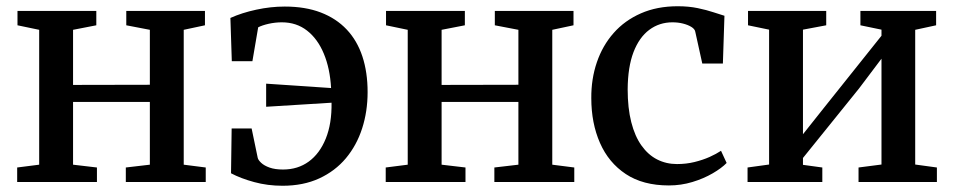

<svg xmlns="http://www.w3.org/2000/svg" viewBox="-20 -583 3056 615"><path d="M35 0V-46.5L105.5 -55.5V-487.5L36 -502V-548H288.5V-502L214 -487.5V-311L460 -311.5V-487.5L384.5 -502V-548H636.5V-502L568.5 -487.5V-55.5L639 -46.5V0H383V-46.5L460 -55.5V-256.5H214V-55.5L290.5 -46.5V0Z M885 12Q837 12 794 0.2Q751 -11.5 720 -28L722 -171.5H786L805.5 -77.5Q807 -70.5 816.5 -61.5Q826 -52.5 843.5 -46.2Q861 -40 886.5 -40Q934 -40 969 -65.5Q1004 -91 1023.5 -139Q1043 -187 1042 -254L832.5 -241V-315L1040.5 -301Q1037 -364 1017.2 -411.2Q997.5 -458.5 963.5 -485Q929.5 -511.5 883 -511.5Q861.5 -511.5 840.5 -506.8Q819.5 -502 807 -495.5L788.5 -387H722.5L718 -525.5Q754.5 -542 800.8 -552Q847 -562 892 -562Q958 -562 1007.5 -543Q1057 -524 1090.5 -488.5Q1124 -453 1140.8 -402.2Q1157.5 -351.5 1157.5 -288Q1157.5 -226 1140 -171.8Q1122.5 -117.5 1088 -76.2Q1053.5 -35 1002.5 -11.5Q951.5 12 885 12Z M1215.5 0V-46.5L1286 -55.5V-487.5L1216.5 -502V-548H1469V-502L1394.5 -487.5V-311L1640.5 -311.5V-487.5L1565 -502V-548H1817V-502L1749 -487.5V-55.5L1819.5 -46.5V0H1563.5V-46.5L1640.5 -55.5V-256.5H1394.5V-55.5L1471 -46.5V0Z M2122.5 11Q2039.5 11 1984.5 -25.5Q1929.5 -62 1901.8 -125.2Q1874 -188.5 1874 -268.5Q1873.5 -330 1891.8 -383.5Q1910 -437 1945.5 -477.2Q1981 -517.5 2032.8 -540.2Q2084.5 -563 2151 -563Q2186 -563 2214.8 -557Q2243.5 -551 2265 -543.8Q2286.5 -536.5 2300.5 -532.5L2295.5 -379.5H2229.5L2207 -481.5Q2205.5 -490 2194.5 -496.8Q2183.5 -503.5 2167.8 -507.5Q2152 -511.5 2134 -511.5Q2092 -511.5 2059.8 -487.5Q2027.5 -463.5 2009.2 -416Q1991 -368.5 1990.5 -297Q1990.5 -237 2002 -191.8Q2013.5 -146.5 2034.8 -116.8Q2056 -87 2085 -72.2Q2114 -57.5 2148.5 -57.5Q2178 -57.5 2204.5 -64Q2231 -70.5 2252.8 -80.2Q2274.5 -90 2289.5 -100L2307.5 -61Q2291.5 -44.5 2262.8 -27.8Q2234 -11 2197.8 0Q2161.5 11 2122.5 11Z M2374.5 0V-46.5L2443.5 -56V-488L2376 -502V-548H2626.5V-502L2552 -488V-153L2619.5 -238L2803.5 -468.5V-488L2736 -502V-548H2978.5V-502L2911.5 -487.5V-56L2981 -46.5V0H2730V-46.5L2803.5 -56V-395L2731.5 -299.5L2552 -77V-55L2614 -46.5V0Z"/></svg>

Font: Merriweather 36pt Medium
Style: Regular
Weight: 500
Version: Version 2.100